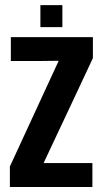

<svg xmlns="http://www.w3.org/2000/svg" viewBox="-20 -748 410 768"><path d="M19.5 0H349.6V-95.7H154.3C252.9 -305.7 319.3 -445.3 351.6 -515.6V-599.6H23.4V-503.9C119.1 -503.9 182.6 -503.9 214.8 -504.9C117.2 -293 51.8 -152.3 19.5 -82V0ZM141.6 -639.6H229.5V-727.5H141.6V-639.6Z"/></svg>

Font: Yellow Ladder Regular
Style: Regular
Weight: 400
Designer: Zima Creative
Version: Version 2.002